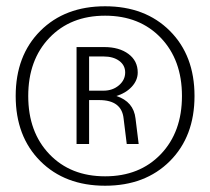

<svg xmlns="http://www.w3.org/2000/svg" viewBox="-20 -546 670 612"><path d="M492.5 -54.5Q560 -125 560 -240Q560 -355 492.5 -425.5Q425 -496 315 -496Q205 -496 137.5 -425.5Q70 -355 70 -240Q70 -125 137.5 -54.5Q205 16 315 16Q425 16 492.5 -54.5ZM108.5 -32.5Q30 -111 30 -240Q30 -369 108.5 -447.5Q187 -526 315 -526Q443 -526 521.5 -447.5Q600 -369 600 -240Q600 -111 521.5 -32.5Q443 46 315 46Q187 46 108.5 -32.5ZM224 -87V-396H312Q360 -396 389.5 -374Q419 -352 419 -315Q419 -290 400 -269.5Q381 -249 351 -240Q406 -222 412 -168L422 -87H384L374 -168Q368 -227 296 -227H264V-87ZM264 -257H310Q339 -257 359 -274Q379 -291 379 -315Q379 -338 360 -352Q341 -366 310 -366H264Z"/></svg>

Font: Glametrix
Style: Light
Weight: 300
Designer: gluk
Foundry: gluk
Version: Version 0.40